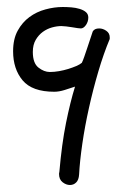

<svg xmlns="http://www.w3.org/2000/svg" viewBox="-20 -525 345 551"><path d="M246.1 -434.6Q251 -443.4 264.6 -443.4Q275.4 -443.4 285.2 -436.5Q294.9 -429.7 294.9 -418V-413.1Q277.3 -371.1 262.2 -319.8Q247.1 -268.6 235.4 -215.8Q223.6 -163.1 216.3 -112.8Q209 -62.5 207 -24.4Q206.1 -8.8 198.7 -1.5Q191.4 5.9 180.7 5.9Q169.9 5.9 159.7 -2Q149.4 -9.8 149.4 -26.4Q149.4 -28.3 149.9 -29.3Q150.4 -30.3 150.4 -32.2Q157.2 -111.3 169.4 -171.9Q181.6 -232.4 195.3 -276.4Q180.7 -271.5 165 -266.6Q149.4 -261.7 135.7 -261.7Q72.3 -261.7 44.9 -294.4Q17.6 -327.1 17.6 -377.9Q17.6 -413.1 30.8 -437Q43.9 -460.9 64.5 -476.1Q85 -491.2 110.4 -498Q135.7 -504.9 160.2 -504.9Q171.9 -504.9 184.6 -503.9Q197.3 -502.9 208.5 -499.5Q219.7 -496.1 226.6 -490.2Q233.4 -484.4 233.4 -474.6Q233.4 -462.9 226.6 -453.1Q219.7 -443.4 211.9 -443.4Q210 -443.4 202.6 -444.3Q195.3 -445.3 187 -446.8Q178.7 -448.2 169.9 -449.2Q161.1 -450.2 156.2 -450.2Q143.6 -450.2 129.4 -446.3Q115.2 -442.4 103 -433.6Q90.8 -424.8 82.5 -410.6Q74.2 -396.5 74.2 -376Q74.2 -343.8 90.3 -331.1Q106.4 -318.4 123 -318.4Q135.7 -318.4 149.4 -320.8Q163.1 -323.2 175.8 -327.1Q188.5 -331.1 198.7 -335.4Q209 -339.8 214.8 -344.7Q217.8 -350.6 221.7 -361.8Q225.6 -373 230 -386.2Q234.4 -399.4 238.8 -412.6Q243.2 -425.8 246.1 -434.6Z"/></svg>

Font: Hi Melody Cyrillic
Style: Regular
Weight: 400
Version: Version 0.90 April 10, 2018